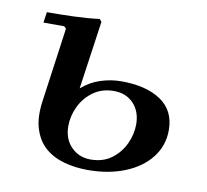

<svg xmlns="http://www.w3.org/2000/svg" viewBox="-61 -544 667 620"><g transform="rotate(10 272.0 -233.5)"><path d="M264 10Q223 10 186.5 0Q150 -10 124 -32.5Q98 -55 86 -93.5Q74 -132 83 -190L116 -427L109 -434H41L46 -469Q89 -469 133.5 -470.5Q178 -472 218 -477L225 -469L193 -245Q220 -269 254 -280Q288 -291 322 -291Q404 -291 452 -258.5Q500 -226 500 -162Q500 -111 469.5 -72Q439 -33 385.5 -11.5Q332 10 264 10ZM267 -25Q308 -25 336 -46Q364 -67 378.5 -98.5Q393 -130 393 -162Q393 -204 368.5 -230Q344 -256 304 -256Q265 -256 236.5 -235.5Q208 -215 193 -183.5Q178 -152 178 -119Q178 -77 203.5 -51Q229 -25 267 -25Z"/></g></svg>

Font: Brygada 1918 SemiBold
Style: Italic
Weight: 600
Italic angle: -8°
Designer: Mateusz Machalski | Borys Kosmynka | Przemek Hoffer
Foundry: NIEPODLEGLA 2018
Version: Version 3.006